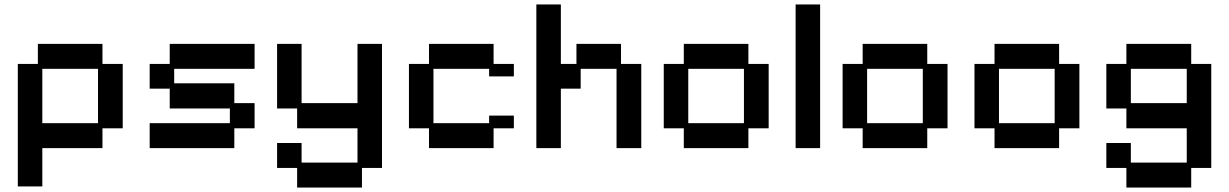

<svg xmlns="http://www.w3.org/2000/svg" viewBox="-20 -653 5519 862"><path d="M60 184V-366H150V-456H440V-366H531V-77H440V12H170V184ZM170 -100H420V-344H170Z M652 12V-100H1012V-166H742V-255H652V-366H742V-456H1123V-344H762V-279H1032V-190H1123V-77H1032V12Z M1314 189V101H1224V-11H1334V77H1585V-77H1314V-166H1224V-456H1334V-190H1585V-456H1695V101H1605V189Z M1906 12V-77H1816V-366H1906V-456H2196V-366H2287V-310H2176V-344H1926V-100H2176V-134H2287V-77H2196V12Z M2388 12V-633H2498V-366H2568V-456H2768V-366H2859V12H2748V-344H2587V-255H2498V12Z M3050 12V-77H2960V-366H3050V-456H3340V-366H3431V-77H3340V12ZM3070 -100H3320V-344H3070Z M3552 12V-633H3662V12Z M3853 12V-77H3763V-366H3853V-456H4143V-366H4234V-77H4143V12ZM3873 -100H4123V-344H3873Z M4445 12V-77H4355V-366H4445V-456H4735V-366H4826V-77H4735V12ZM4465 -100H4715V-344H4465Z M5037 189V101H4947V-11H5057V77H5308V-77H5037V-166H4947V-366H5037V-456H5328V-366H5418V101H5328V189ZM5057 -190H5308V-344H5057Z"/></svg>

Font: Pixelify Sans Medium
Style: Regular
Weight: 500
Designer: Stefie Justprince
Foundry: Typecalism Foundryline
Version: Version 1.000;February 13, 2025;FontCreator 15.0.0.3015 64-b